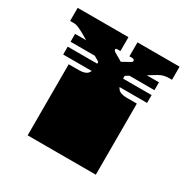

<svg xmlns="http://www.w3.org/2000/svg" viewBox="-161 -865 1002 1015"><g transform="rotate(30 340.0 -358.0)"><path d="M137 0V-135Q137 -152 137 -156.5Q137 -161 137 -163Q137 -165 137 -171V-172Q137 -179 137 -180.5Q137 -182 137 -187.5Q137 -193 137 -209V-260Q137 -277 137 -281.5Q137 -286 137 -288Q137 -290 137 -296V-297Q137 -304 137 -305.5Q137 -307 137 -312.5Q137 -318 137 -334V-434H199Q237 -434 251.5 -450Q266 -466 266 -498V-523L123 -608Q98 -622 82 -629Q66 -636 52 -636H29V-716H339V-631H319Q310 -631 310 -624Q310 -618 319 -612L369 -583L416 -609Q425 -614 425 -620Q425 -631 408 -631H394V-716H651V-636H637Q618 -636 603 -632.5Q588 -629 571 -619L424 -529V-498Q424 -466 439 -450Q454 -434 491 -434H553V-334Q553 -318 553 -312.5Q553 -307 553 -305.5Q553 -304 553 -297V-296Q553 -290 553 -288Q553 -286 553 -281.5Q553 -277 553 -260V-209Q553 -193 553 -187.5Q553 -182 553 -180.5Q553 -179 553 -172V-171Q553 -165 553 -163Q553 -161 553 -156.5Q553 -152 553 -135V0ZM86 -542V-590H273L315 -542ZM86 -464V-512H598V-464ZM409 -542 442 -590H598V-542Z"/></g></svg>

Font: Danfo
Style: Regular
Weight: 400
Designer: Seyi Olusanya, David Udoh, Eyiyemi Adegbite, Mirko Velimirović
Version: Version 1.000